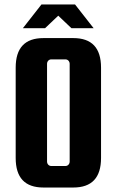

<svg xmlns="http://www.w3.org/2000/svg" viewBox="-20 -827 524 857"><path d="M315 -807H165L82 -701H181L240 -757L299 -701H398ZM431 -525C431 -613 390 -657 307 -657H174C91 -657 50 -613 50 -525V-122C50 -34 91 10 174 10H307C390 10 431 -34 431 -122ZM291 -106C291 -95 283 -86 272 -86H209C198 -86 190 -95 190 -106V-542C190 -553 198 -562 209 -562H272C283 -562 291 -553 291 -542Z"/></svg>

Font: sklik
Style: Regular
Weight: 400
Designer: Joe Prince
Foundry: Joe Prince
Version: Version 1.001